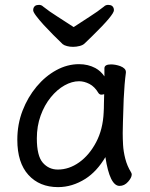

<svg xmlns="http://www.w3.org/2000/svg" viewBox="-20 -749 615 787"><path d="M439 -725Q447 -719 447 -707Q447 -688 359 -602Q339 -583 327 -571Q320 -564 306.5 -560.5Q293 -557 279.5 -557Q266 -557 255 -560Q243 -563 237 -568Q198 -605 159 -647Q140 -668 128 -684Q116 -700 116 -707Q116 -719 124 -725Q130 -729 140 -729Q150 -729 157 -722Q182 -702 215.5 -681Q249 -660 282 -638Q315 -660 348 -681Q381 -702 406 -722Q413 -729 423 -729Q433 -729 439 -725ZM505 -4Q490 13 470 13Q430 13 412 -105Q377 -46 330 -16Q276 18 218 18Q142 18 96.5 -32Q51 -82 51 -176Q51 -240 72.5 -295.5Q94 -351 130 -394Q166 -437 211 -461.5Q256 -486 304 -486Q341 -486 371 -470Q393 -458 408 -436V-469Q408 -485 435 -485Q453 -485 473 -478Q496 -469 496 -454V-452V-451Q490 -407 487 -343Q483 -227 483 -204Q483 -181 484.5 -154.5Q486 -128 493.5 -98.5Q501 -69 517 -43Q520 -38 520 -34Q520 -21 505 -4ZM407 -363Q401 -361 395 -361Q389 -361 384 -367Q368 -394 346.5 -405Q325 -416 304 -416Q275 -416 244.5 -399Q214 -382 188 -350Q162 -318 146.5 -275Q131 -232 131 -182Q131 -110 155.5 -82Q180 -54 217 -54Q263 -54 304.5 -83.5Q346 -113 374 -166Q402 -219 405 -289V-290Q406 -303 406 -324Q406 -345 407 -363Z"/></svg>

Font: Moon Stars Kai HW
Style: Bold
Weight: 700
Designer: GuiWonder
Version: Version 1.101